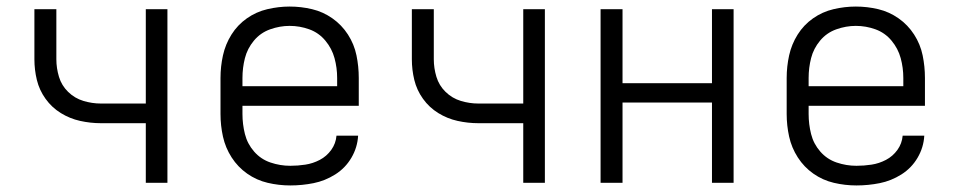

<svg xmlns="http://www.w3.org/2000/svg" viewBox="-20 -558 2920 586"><path d="M425 0H491V-530H425V-242H288Q261 -242 234.5 -250Q208 -258 188 -277.5Q168 -297 160 -323.5Q152 -350 152 -377V-530H85V-377Q85 -345 92.5 -314Q100 -283 119 -256.5Q138 -230 165.5 -213Q193 -196 224.5 -189Q256 -182 288 -182H425Z M866 8Q902 8 937 1Q972 -6 1003 -25.5Q1034 -45 1052.5 -76.5Q1071 -108 1073 -144H1007Q1005 -120 991 -100.5Q977 -81 956 -70Q935 -59 912 -55.5Q889 -52 866 -52Q835 -52 805.5 -62Q776 -72 755.5 -95.5Q735 -119 727.5 -149Q720 -179 720 -210V-235H1075V-320Q1075 -355 1068 -389Q1061 -423 1042 -452.5Q1023 -482 994.5 -502Q966 -522 932.5 -530Q899 -538 864 -538Q830 -538 796 -530Q762 -522 733.5 -502Q705 -482 686.5 -452.5Q668 -423 660.5 -389Q653 -355 653 -320V-210Q653 -175 660.5 -141Q668 -107 687 -77.5Q706 -48 734.5 -28Q763 -8 797 0Q831 8 866 8ZM1009 -295H720V-320Q720 -351 727.5 -380.5Q735 -410 755 -434Q775 -458 804.5 -468.5Q834 -479 864 -479Q895 -479 924 -468.5Q953 -458 973 -434Q993 -410 1001 -380.5Q1009 -351 1009 -320Z M1577 0H1643V-530H1577V-242H1440Q1413 -242 1386.5 -250Q1360 -258 1340 -277.5Q1320 -297 1312 -323.5Q1304 -350 1304 -377V-530H1237V-377Q1237 -345 1244.5 -314Q1252 -283 1271 -256.5Q1290 -230 1317.5 -213Q1345 -196 1376.5 -189Q1408 -182 1440 -182H1577Z M1813 0H1880V-245H2153V0H2219V-530H2153V-304H1880V-530H1813Z M2594 8Q2630 8 2665 1Q2700 -6 2731 -25.5Q2762 -45 2780.5 -76.5Q2799 -108 2801 -144H2735Q2733 -120 2719 -100.5Q2705 -81 2684 -70Q2663 -59 2640 -55.5Q2617 -52 2594 -52Q2563 -52 2533.5 -62Q2504 -72 2483.5 -95.5Q2463 -119 2455.5 -149Q2448 -179 2448 -210V-235H2803V-320Q2803 -355 2796 -389Q2789 -423 2770 -452.5Q2751 -482 2722.5 -502Q2694 -522 2660.5 -530Q2627 -538 2592 -538Q2558 -538 2524 -530Q2490 -522 2461.5 -502Q2433 -482 2414.5 -452.5Q2396 -423 2388.5 -389Q2381 -355 2381 -320V-210Q2381 -175 2388.5 -141Q2396 -107 2415 -77.5Q2434 -48 2462.5 -28Q2491 -8 2525 0Q2559 8 2594 8ZM2737 -295H2448V-320Q2448 -351 2455.5 -380.5Q2463 -410 2483 -434Q2503 -458 2532.5 -468.5Q2562 -479 2592 -479Q2623 -479 2652 -468.5Q2681 -458 2701 -434Q2721 -410 2729 -380.5Q2737 -351 2737 -320Z"/></svg>

Font: Iosevka Sparkle Light
Style: Regular
Weight: 300
Designer: Belleve Invis
Foundry: Belleve Invis
Version: Version 4.5.0; ttfautohint (v1.8.3)